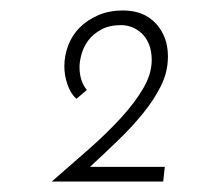

<svg xmlns="http://www.w3.org/2000/svg" viewBox="-20 -722 379 367"><path d="M152 -403H295L292 -375H79Q116 -407 150.5 -437.5Q185 -468 211.5 -497Q238 -526 254 -553.5Q270 -581 270 -607Q270 -625 264.5 -638Q259 -651 250 -659Q241 -667 231 -670.5Q221 -674 212 -674Q189 -674 173.5 -665.5Q158 -657 149 -645Q140 -633 136 -619Q132 -605 132 -594Q132 -567 146 -550L126 -533Q115 -543 109 -560.5Q103 -578 103 -595Q103 -616 110.5 -635.5Q118 -655 132.5 -669.5Q147 -684 168 -693Q189 -702 215 -702Q255 -702 278 -677Q301 -652 301 -614Q301 -585 288 -558.5Q275 -532 253.5 -505.5Q232 -479 205.5 -453.5Q179 -428 152 -403Z"/></svg>

Font: Josefin Sans
Style: Italic
Weight: 400
Italic angle: -7.5°
Designer: Santiago Orozco
Foundry: Typemade